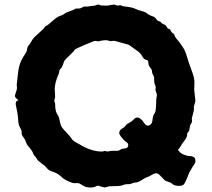

<svg xmlns="http://www.w3.org/2000/svg" viewBox="-20 -816 938 850"><path d="M812 -230Q808.1 -226.1 808.1 -217.3Q808.1 -208.5 795.9 -192.4Q783.7 -176.8 778.8 -167Q773.9 -157.2 768.1 -153.8Q775.9 -134.8 810.1 -126Q840.8 -126 844.2 -111.8Q845.2 -109.9 845.2 -103Q845.7 -96.7 839.8 -87.9Q834 -79.1 831.1 -74.7Q828.1 -70.3 825.2 -64.5Q822.3 -58.6 819.3 -54.7Q816.4 -49.8 808.1 -27.3Q798.8 -4.9 793 1Q787.1 6.8 772.5 6.8Q752.9 6.8 744.6 -0.5Q736.8 -7.8 724.6 -11.2Q712.4 -15.1 709 -18.1Q707 -20 702.1 -25.4Q697.3 -30.8 687.5 -40.5Q677.7 -50.3 668.5 -48.8Q659.2 -46.9 650.4 -41Q641.6 -35.2 632.8 -32.2Q624 -29.3 619.6 -26.4Q615.2 -23.9 610.4 -20.5Q605.5 -17.1 599.6 -14.2Q587.9 -7.8 582 -8.3Q576.2 -8.8 565.4 -4.4Q555.2 0 547.4 -0.5Q539.1 -1 535.6 0Q532.2 1 528.3 2Q524.4 2.9 518.6 5.4Q513.2 7.8 463.9 8.8L442.9 14.2L413.1 5.9Q411.1 5.9 408.7 7.3Q391.1 18.1 361.8 12.2Q355.5 10.7 344.7 3.9Q334 -2.9 329.6 -4.4Q325.2 -5.9 315.4 -5.4Q305.7 -4.9 301.8 -5.9Q267.1 -18.1 251.5 -33.2Q235.8 -48.3 219.2 -53.7Q202.6 -59.1 196.8 -63Q190.9 -66.9 179.2 -81.1Q173.8 -85 164.1 -92.3Q146 -105.5 143.1 -112.8Q139.6 -120.1 134.3 -124.5Q128.9 -129.4 127 -136.2Q124 -146 112.8 -159.7Q101.1 -173.3 98.6 -177.7Q96.2 -182.1 94.2 -188.5Q91.8 -194.3 90.8 -197.3Q89.8 -200.2 83.5 -208.5Q74.7 -219.7 75.7 -228.5Q76.7 -237.3 71.8 -245.1Q67.4 -252.9 64 -261.2Q61 -270.5 60.1 -289.1Q59.1 -307.6 55.2 -326.2Q51.3 -344.7 49.8 -352.1Q47.9 -371.1 62 -371.1Q60.1 -374 54.2 -378.9Q47.9 -383.8 46.9 -387.7Q44.9 -393.6 50.8 -408.7Q56.6 -423.8 54.7 -432.6Q53.2 -440.9 55.2 -452.1Q57.1 -463.9 60.1 -494.1Q64 -537.1 88.4 -572.3Q99.1 -587.9 99.6 -595.7Q100.6 -607.9 106.4 -614.3Q112.3 -620.6 116.2 -628.4Q120.1 -635.7 125.5 -643.6Q130.9 -651.4 151.4 -668.9Q171.9 -686.5 174.8 -691.9Q177.7 -696.3 179.7 -698.2Q181.6 -700.2 184.6 -701.2Q189.5 -702.6 211.9 -722.7Q234.4 -742.7 247.1 -746.1Q259.8 -750 264.2 -754.4Q268.6 -758.8 283.2 -764.2Q305.2 -771.5 310.5 -775.4Q315.9 -779.3 323.2 -778.3Q334 -777.3 342.3 -782.2Q350.6 -787.1 354 -787.1H368.2Q391.6 -791 399.4 -791L413.1 -795.9Q418.9 -795.9 426.8 -792Q438 -791 453.1 -791L484.9 -795.9L501 -791L512.7 -793L526.9 -788.1Q531.7 -787.1 548.8 -785.2Q565.9 -783.2 578.6 -777.3Q591.8 -771 608.9 -766.6Q626 -762.2 631.8 -755.9Q637.7 -750 649.4 -746.1Q662.1 -742.2 665 -739.3Q669.9 -735.4 673.3 -729.5Q677.2 -723.6 684.1 -722.2Q690.9 -720.2 694.3 -715.3Q697.8 -710.4 705.6 -708Q712.9 -706.1 716.3 -699.7Q719.7 -693.4 721.7 -691.4Q723.6 -689.5 728 -688Q731.9 -686 732.9 -685.1Q733.9 -683.1 735.4 -681.2Q736.8 -679.7 737.8 -676.8Q739.3 -673.8 740.2 -672.9Q741.2 -671.9 742.7 -670.9Q744.1 -669.9 745.6 -668.9Q747.1 -668 748.5 -667Q751 -665.5 753.4 -657.7Q755.9 -649.9 764.2 -641.1Q772 -632.8 775.9 -627Q779.8 -621.1 789.6 -606.9Q799.3 -592.8 806.6 -568.4Q813.5 -543.9 827.1 -507.8Q840.8 -471.7 840.8 -452.6L839.8 -418.9L845.2 -368.2L837.9 -342.8L838.9 -333Q837.9 -323.2 833 -307.1Q828.1 -291 829.6 -284.7Q831.5 -276.4 826.2 -269Q820.8 -261.7 819.8 -251Q818.8 -240.2 817.4 -237.3Q815.9 -234.4 812 -230ZM458.5 -636.7Q445.3 -640.6 414.1 -632.8Q412.1 -632.8 407.7 -634.3Q403.3 -635.7 397.5 -634.3Q391.6 -632.8 352.5 -616.2Q313 -599.6 310.1 -595.2Q307.1 -590.8 305.2 -587.9Q303.2 -585 287.6 -570.3Q272 -555.7 268.1 -550.8Q264.2 -545.9 262.2 -540L257.8 -527.3Q254.9 -517.6 249.5 -512.7Q244.1 -507.8 243.2 -504.9Q242.2 -502 242.2 -498Q242.2 -494.1 233.4 -472.7Q224.6 -451.2 222.2 -424.8L224.1 -386.2L220.2 -371.1L224.1 -356Q224.1 -326.7 231.9 -313Q240.2 -299.8 241.2 -295.9Q242.2 -292 245.1 -277.3Q248 -262.7 252.9 -254.4Q257.8 -246.1 274.4 -229Q291 -211.9 295.4 -204.6Q299.8 -197.3 303.7 -194.3Q307.6 -191.4 311.5 -188.5Q315.9 -186 321.3 -183.1Q326.7 -180.2 330.1 -178.2Q382.8 -145 433.1 -145L444.8 -147.9L455.1 -145L471.2 -147.9Q474.6 -148.9 486.3 -148.4Q498 -147.9 502 -148.4Q505.9 -148.9 510.7 -152.3Q518.6 -157.7 532.2 -158.7Q545.9 -159.7 547.9 -171.9Q547.9 -183.1 537.1 -188.5Q533.7 -189.9 524.4 -200.7Q515.1 -210.9 514.2 -212.9Q512.7 -214.8 509.8 -220.7Q506.8 -226.6 507.8 -228Q508.8 -230 509.3 -233.9Q510.3 -240.2 520.5 -246.6Q531.2 -252.9 535.2 -258.3Q539.1 -264.2 541 -266.1Q559.1 -274.9 566.9 -282.7Q574.2 -290 577.1 -292Q595.7 -305.2 618.7 -271Q630.9 -252 647 -265.1Q654.3 -272.5 655.3 -286.1Q656.7 -303.2 662.1 -310.5Q667 -317.4 668.9 -326.2Q670.9 -335 671.9 -378.9L674.8 -395Q674.8 -397.5 668 -418Q668 -419.9 668.9 -424.3Q669.9 -428.7 669.4 -431.6Q668.5 -436 666 -441.4Q663.1 -446.8 663.1 -450.2L662.1 -473.1Q662.1 -477.1 658.7 -482.4Q652.8 -491.7 652.8 -500Q652.8 -508.3 645.5 -516.1Q638.2 -523.9 637.2 -534.2Q636.7 -544.9 634.8 -546.9Q632.8 -548.8 630.9 -549.8Q628.9 -550.8 627 -551.3Q625 -551.8 623 -552.7Q621.1 -553.7 619.1 -554.7Q614.3 -558.6 609.9 -566.4Q606 -574.2 600.6 -580.1Q595.2 -585.9 579.6 -596.7Q564 -607.4 559.6 -610.8Q555.2 -614.3 552.7 -616.2Q550.3 -618.2 534.7 -622.1Q519 -626 506.3 -629.9Q493.7 -633.8 488.8 -634.8Q483.9 -635.7 478.5 -634.8Q473.1 -633.8 470.2 -633.8Q467.3 -633.8 458.5 -636.7Z"/></svg>

Font: AntiqueNobleBold
Style: Bold
Weight: 700
Version: Version 001.000